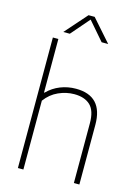

<svg xmlns="http://www.w3.org/2000/svg" viewBox="-144 -1070 831 1148"><g transform="rotate(15 272.0 -496.0)"><path d="M85 -808H119V-476.5H122Q157 -512 202.5 -530Q248 -548 298.5 -548Q465.5 -548 465.5 -369.5V0H431.5V-370Q431.5 -447.5 396.5 -480.8Q361.5 -514 297 -514Q248 -514 200 -492.5Q152 -471 119 -426V0H85ZM414.5 -856H374L275.5 -970L177 -856H136.5L256.5 -992H294.5Z"/></g></svg>

Font: Encode Sans Thin
Style: Regular
Weight: 250
Designer: Multiple Designers
Foundry: Impallari Type
Version: Version 2.000